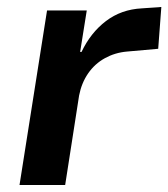

<svg xmlns="http://www.w3.org/2000/svg" viewBox="-20 -531 483 551"><path d="M36 0 115 -501H229L210 -382H214Q240 -437 284 -470.5Q328 -504 387 -507L443 -511L434 -391L344 -383Q310 -380 281 -364Q252 -348 233 -320.5Q214 -293 207 -257L167 0Z"/></svg>

Font: Nunito Sans 7pt SemiCondensed
Style: Bold Italic
Weight: 700
Width: 4
Italic angle: -9°
Designer: Vernon Adams
Foundry: Vernon Adams
Version: Version 3.101;gftools[0.9.27]